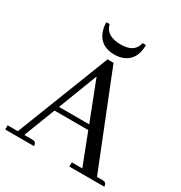

<svg xmlns="http://www.w3.org/2000/svg" viewBox="-175 -878 949 1005"><g transform="rotate(30 299.5 -375.5)"><path d="M598.6 0H387.7V-25.4H451.2L377.9 -214.8H173.8L100.6 -25.4H148.4C151.7 -25.4 154.9 -25.1 158.2 -24.4C168.6 -22.5 173.8 -14.3 173.8 0H0V-25.4H61.5L280.3 -585.9H316.4L540 -25.4H573.2C576.5 -25.4 579.8 -25.1 583 -24.4C593.4 -22.5 598.6 -14.3 598.6 0ZM367.2 -243.2 275.4 -479.5 184.6 -243.2ZM300.8 -687.5C241.5 -687.5 207 -708.7 197.3 -751H177.7C177.7 -733.4 180.3 -716.5 185.5 -700.2C202.5 -650.1 239.9 -625 297.9 -625C319.3 -625 338.5 -628.9 355.5 -636.7C396.5 -656.2 417 -694.3 417 -751H396.5L394.5 -743.2C384.1 -706.1 352.9 -687.5 300.8 -687.5Z"/></g></svg>

Font: Abhaya Libre
Style: Regular
Weight: 400
Designer: Pushpananda Ekanayake, Sol Matas, Pathum Egodawatta
Foundry: Mooniak
Version: Version 1.041; ; ttfautohint (v1.5)